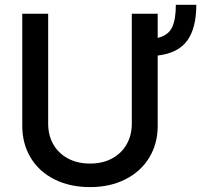

<svg xmlns="http://www.w3.org/2000/svg" viewBox="-20 -764 871 796"><path d="M633.8 -533.7V-242.2Q633.8 -168.5 598.9 -110.8Q564 -53.2 500.2 -20.8Q436.5 11.7 353.5 11.7Q269.5 11.7 205.6 -20.5Q141.6 -52.7 106.9 -110.6Q72.3 -168.5 72.3 -242.2V-707H179.7V-251Q179.7 -203.1 200.9 -165.8Q222.2 -128.4 261.5 -107.2Q300.8 -85.9 353.5 -85.9Q405.8 -85.9 444.8 -107.2Q483.9 -128.4 505.1 -165.8Q526.4 -203.1 526.4 -251V-707H633.8V-606.9Q677.2 -617.2 693.1 -649.9Q709 -682.6 709 -744.1H793.9Q793.9 -648.4 756.6 -596.2Q719.2 -543.9 633.8 -533.7Z"/></svg>

Font: Pretendard JP Medium
Style: Regular
Weight: 500
Designer: Base glyphs from Inter by Rasmus Andersson; Hangeul glyphs from Noto Sans CJK(Source Han Sans) by Jang Soo-young and Kan
Foundry: Kil Hyung-jin
Version: Version 1.309